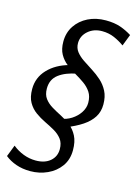

<svg xmlns="http://www.w3.org/2000/svg" viewBox="-127 -817 692 969"><g transform="rotate(15 219.0 -333.0)"><path d="M232.5 -452.5Q174 -442 138.8 -415.5Q103.5 -389 103.5 -341Q103.5 -309 118.5 -289Q133.5 -269 157.2 -254.8Q181 -240.5 207.8 -227Q234.5 -213.5 258 -195Q281.5 -176.5 296.5 -147.5Q311.5 -118.5 311.5 -73.5Q311.5 -24.5 286 10.8Q260.5 46 219 65Q177.5 84 129.5 84Q89 84 55.5 72.2Q22 60.5 -2.5 40.5L21 -20Q47.5 1.5 78.5 13.2Q109.5 25 142.5 25Q190 25 218 1Q246 -23 246 -61.5Q246 -93.5 230.5 -113.8Q215 -134 190.8 -148Q166.5 -162 139.2 -175Q112 -188 87.8 -205.5Q63.5 -223 48 -250Q32.5 -277 32.5 -319.5Q32.5 -379.5 73.8 -422.8Q115 -466 181.5 -484ZM324 -324.5Q324 -358 309.5 -380Q295 -402 272 -418.2Q249 -434.5 223.2 -449.2Q197.5 -464 174.5 -482Q151.5 -500 137 -526Q122.5 -552 122.5 -591.5Q122.5 -638 146.2 -673.8Q170 -709.5 210.8 -729.8Q251.5 -750 303 -750Q347.5 -750 379.8 -738.8Q412 -727.5 439.5 -710L416 -649.5Q392 -667 362.8 -679.8Q333.5 -692.5 299 -692.5Q255 -692.5 225.5 -666.5Q196 -640.5 196 -603Q196 -577 210.8 -558.2Q225.5 -539.5 248.8 -523.8Q272 -508 298 -491.8Q324 -475.5 347.2 -454.8Q370.5 -434 385.2 -405.5Q400 -377 400 -336.5Q400 -299 382 -270.2Q364 -241.5 329.5 -218.5Q295 -195.5 245 -176L207.5 -211.5Q239 -215 265.5 -232Q292 -249 308 -273.5Q324 -298 324 -324.5Z"/></g></svg>

Font: Cabin
Style: Italic
Weight: 400
Width: 4
Italic angle: -10°
Designer: Pablo Impallari
Foundry: Pablo Impallari. http://www.impallari.com Igino Marini. http://www.ikern.com
Version: Version 3.001